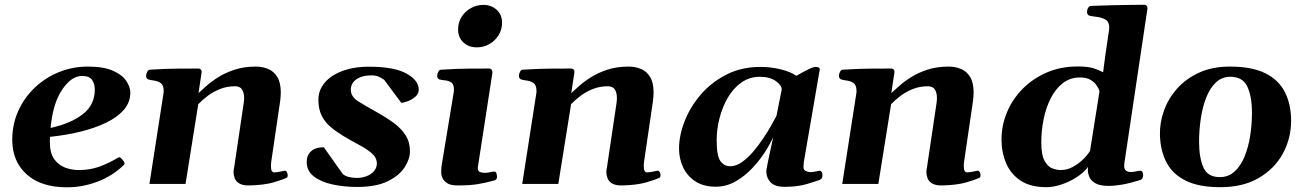

<svg xmlns="http://www.w3.org/2000/svg" viewBox="-20 -776 5508 810"><path d="M529.8 -385.3Q529.8 -344.2 502.4 -312.7Q475.1 -281.2 427.5 -258.3Q379.9 -235.4 319.1 -220.5Q258.3 -205.6 190.9 -198.7Q190.4 -193.4 190.4 -187.5Q190.4 -181.6 190.4 -175.8Q190.4 -130.4 208.7 -104.7Q227.1 -79.1 255.1 -68.8Q283.2 -58.6 312 -58.6Q357.9 -58.6 396.5 -72Q435.1 -85.4 476.6 -109.9Q478.5 -110.8 480.2 -111.8Q481.9 -112.8 483.9 -112.8Q487.8 -112.8 496.3 -103Q504.9 -93.3 504.9 -87.4Q504.9 -86.9 505.1 -86.4Q505.4 -85.9 505.4 -85.4Q505.4 -83.5 504.4 -82.3Q503.4 -81.1 502.4 -80.1Q455.6 -34.2 392.3 -10Q329.1 14.2 262.2 14.2Q153.3 14.2 92.5 -40.5Q31.7 -95.2 31.7 -186Q31.7 -252 57.1 -308.1Q82.5 -364.3 126.7 -406.2Q170.9 -448.2 228.5 -471.7Q286.1 -495.1 350.6 -495.1Q418 -495.1 457.3 -477.3Q496.6 -459.5 513.2 -433.8Q529.8 -408.2 529.8 -385.3ZM326.2 -455.6Q281.2 -455.6 242.2 -397.9Q203.1 -340.3 193.4 -236.3Q278.8 -254.9 329.3 -294.2Q379.9 -333.5 379.9 -398.4Q379.9 -421.4 368.7 -438.5Q357.4 -455.6 326.2 -455.6Z M1162.1 -351.1 1124.5 -95.2Q1123 -84.5 1123 -75.7Q1123 -61 1126.7 -54.9Q1130.4 -48.8 1136.7 -48.8Q1143.6 -48.8 1155.8 -50.8Q1168 -52.7 1177.2 -55.2Q1185.5 -57.6 1189.7 -51Q1193.8 -44.4 1193.8 -37.1Q1193.8 -28.3 1189.9 -26.4Q1170.4 -17.1 1132.8 -6.3Q1095.2 4.4 1035.6 6.3Q1005.4 7.3 990.2 -1.7Q975.1 -10.7 970.2 -24.2Q965.3 -37.6 965.3 -49.3Q965.3 -57.6 966.6 -63.5Q967.8 -69.3 967.8 -69.3L1008.3 -342.3Q1009.3 -347.7 1009.5 -353Q1009.8 -358.4 1009.8 -363.3Q1009.8 -385.3 1001 -398.7Q992.2 -412.1 971.2 -412.1Q937.5 -412.1 908.2 -400.4Q878.9 -388.7 855.7 -371.1Q832.5 -353.5 816.4 -336.4L762.7 0H610.4L669.4 -379.9Q670.4 -383.8 670.4 -387.2Q670.4 -390.6 670.4 -393.6Q670.4 -416.5 658.7 -425Q647 -433.6 631.6 -435.8Q616.2 -438 605.5 -440.9Q600.6 -443.4 598.1 -447.3Q595.7 -451.2 596.7 -460.4Q597.7 -466.3 601.6 -473.9Q605.5 -481.4 611.3 -481.9Q679.7 -486.3 734.4 -486.6Q789.1 -486.8 818.4 -486.8Q822.3 -486.8 827.1 -482.9Q832 -479 830.1 -467.3L817.4 -383.3Q829.1 -393.6 849.4 -412.1Q869.6 -430.7 899.7 -449.7Q929.7 -468.8 969.5 -481.9Q1009.3 -495.1 1059.6 -495.1Q1087.4 -495.1 1111.3 -485.1Q1135.3 -475.1 1149.9 -451.2Q1164.6 -427.2 1164.6 -385.3Q1164.6 -377.4 1163.8 -368.9Q1163.1 -360.4 1162.1 -351.1Z M1486.3 12.7Q1431.6 12.7 1383.1 2.2Q1334.5 -8.3 1304.2 -31.5Q1273.9 -54.7 1273.9 -93.3Q1273.9 -120.6 1292.2 -137.7Q1310.5 -154.8 1346.2 -154.8L1426.3 -41.5Q1436 -33.2 1452.1 -29.3Q1468.3 -25.4 1485.4 -25.4Q1507.8 -25.4 1527.1 -33Q1546.4 -40.5 1558.1 -54.4Q1569.8 -68.4 1569.8 -86.4Q1569.8 -110.8 1548.6 -129.2Q1527.3 -147.5 1495.1 -164.6Q1462.9 -181.6 1428.7 -202.1Q1398.9 -220.2 1375 -240.2Q1351.1 -260.3 1337.2 -287.8Q1323.2 -315.4 1323.2 -356Q1323.2 -385.3 1337.9 -410.4Q1352.5 -435.5 1380.4 -454.3Q1408.2 -473.1 1447.5 -483.9Q1486.8 -494.6 1536.1 -494.6Q1642.6 -494.6 1694.6 -465.8Q1746.6 -437 1746.6 -397.9Q1746.6 -380.4 1732.2 -367.9Q1717.8 -355.5 1700.2 -348.9Q1682.6 -342.3 1672.9 -342.3L1600.6 -439.5Q1588.9 -447.8 1576.7 -452.9Q1564.5 -458 1547.4 -458Q1519.5 -458 1500 -450.2Q1480.5 -442.4 1470.2 -429Q1460 -415.5 1460 -397.5Q1460 -367.7 1492.4 -347.7Q1524.9 -327.6 1571.3 -301.8Q1610.8 -279.8 1642.1 -256.6Q1673.3 -233.4 1691.4 -204.8Q1709.5 -176.3 1709.5 -137.2Q1709.5 -105.5 1687.3 -70.6Q1665 -35.6 1616 -11.5Q1566.9 12.7 1486.3 12.7Z M1909.2 6.3Q1880.9 6.3 1866.2 -3.4Q1851.6 -13.2 1846.4 -25.6Q1841.3 -38.1 1841.3 -46.9Q1841.3 -67.9 1844.2 -84.5L1893.6 -383.3Q1894.5 -387.7 1894.8 -391.4Q1895 -395 1895 -398.4Q1895 -420.4 1884 -428Q1873 -435.5 1858.6 -436.8Q1844.2 -438 1833.5 -440.9Q1828.6 -443.4 1826.2 -447.3Q1823.7 -451.2 1824.7 -460.4Q1825.7 -466.3 1829.6 -473.9Q1833.5 -481.4 1839.4 -481.9Q1907.7 -486.3 1961.9 -486.6Q2016.1 -486.8 2045.4 -486.8Q2049.3 -486.8 2053.5 -482.9Q2057.6 -479 2057.1 -467.3L1995.6 -68.4Q1995.6 -53.2 2005.1 -50Q2014.6 -46.9 2025.9 -46.9Q2036.6 -46.9 2048.1 -49.6Q2059.6 -52.2 2065.4 -52.2Q2072.3 -52.2 2074.5 -44.2Q2076.7 -36.1 2076.7 -29.3Q2076.7 -18.1 2064.9 -14.6Q2025.9 -3.9 1993.4 1.2Q1960.9 6.3 1909.2 6.3ZM1991.7 -576.2Q1957.5 -576.2 1935.1 -596.9Q1912.6 -617.7 1912.6 -651.4Q1912.6 -681.6 1927.5 -705.1Q1942.4 -728.5 1966.8 -741.9Q1991.2 -755.4 2018.6 -755.4Q2052.7 -755.4 2075.4 -734.6Q2098.1 -713.9 2098.1 -680.2Q2098.1 -650.9 2083.3 -627.2Q2068.4 -603.5 2044.2 -589.8Q2020 -576.2 1991.7 -576.2Z M2734.9 -351.1 2697.3 -95.2Q2695.8 -84.5 2695.8 -75.7Q2695.8 -61 2699.5 -54.9Q2703.1 -48.8 2709.5 -48.8Q2716.3 -48.8 2728.5 -50.8Q2740.7 -52.7 2750 -55.2Q2758.3 -57.6 2762.5 -51Q2766.6 -44.4 2766.6 -37.1Q2766.6 -28.3 2762.7 -26.4Q2743.2 -17.1 2705.6 -6.3Q2668 4.4 2608.4 6.3Q2578.1 7.3 2563 -1.7Q2547.9 -10.7 2543 -24.2Q2538.1 -37.6 2538.1 -49.3Q2538.1 -57.6 2539.3 -63.5Q2540.5 -69.3 2540.5 -69.3L2581.1 -342.3Q2582 -347.7 2582.3 -353Q2582.5 -358.4 2582.5 -363.3Q2582.5 -385.3 2573.7 -398.7Q2564.9 -412.1 2543.9 -412.1Q2510.3 -412.1 2481 -400.4Q2451.7 -388.7 2428.5 -371.1Q2405.3 -353.5 2389.2 -336.4L2335.4 0H2183.1L2242.2 -379.9Q2243.2 -383.8 2243.2 -387.2Q2243.2 -390.6 2243.2 -393.6Q2243.2 -416.5 2231.4 -425Q2219.7 -433.6 2204.3 -435.8Q2189 -438 2178.2 -440.9Q2173.3 -443.4 2170.9 -447.3Q2168.5 -451.2 2169.4 -460.4Q2170.4 -466.3 2174.3 -473.9Q2178.2 -481.4 2184.1 -481.9Q2252.4 -486.3 2307.1 -486.6Q2361.8 -486.8 2391.1 -486.8Q2395 -486.8 2399.9 -482.9Q2404.8 -479 2402.8 -467.3L2390.1 -383.3Q2401.9 -393.6 2422.1 -412.1Q2442.4 -430.7 2472.4 -449.7Q2502.4 -468.8 2542.2 -481.9Q2582 -495.1 2632.3 -495.1Q2660.2 -495.1 2684.1 -485.1Q2708 -475.1 2722.7 -451.2Q2737.3 -427.2 2737.3 -385.3Q2737.3 -377.4 2736.6 -368.9Q2735.8 -360.4 2734.9 -351.1Z M3001.5 11.7Q2950.7 12.2 2915.8 -9.5Q2880.9 -31.2 2862.8 -68.4Q2844.7 -105.5 2844.7 -149.4Q2844.7 -203.6 2867.9 -263.7Q2891.1 -323.7 2935.5 -376Q2980 -428.2 3043.7 -460.9Q3107.4 -493.7 3188.5 -493.7Q3231.9 -493.7 3273.9 -483.4Q3315.9 -473.1 3339.4 -456.1Q3369.1 -473.1 3390.1 -483.4Q3411.1 -493.7 3421.4 -493.7Q3428.2 -493.7 3433.3 -491.5Q3438.5 -489.3 3438.5 -483.4L3371.1 -92.3Q3369.6 -80.1 3369.6 -71.8Q3369.6 -58.1 3380.6 -54Q3391.6 -49.8 3397.9 -49.8Q3409.2 -49.8 3421.6 -52.7Q3434.1 -55.7 3436 -55.7Q3443.4 -55.7 3446.5 -50Q3449.7 -44.4 3449.7 -37.6Q3449.7 -25.4 3444.8 -21.5Q3439.9 -17.6 3437.5 -16.6Q3427.7 -13.2 3387.2 -0.5Q3346.7 12.2 3290 12.2Q3249 12.2 3231 -6.8Q3212.9 -25.9 3212.9 -54.2Q3212.9 -59.6 3216.8 -78.9Q3220.7 -98.1 3225.8 -122.3Q3231 -146.5 3235.6 -167.5Q3240.2 -188.5 3241.7 -197.3Q3229.5 -169.4 3206.8 -134Q3184.1 -98.6 3152.8 -65.7Q3121.6 -32.7 3083.3 -10.7Q3044.9 11.2 3001.5 11.7ZM3060.5 -74.7Q3085 -74.7 3109.9 -92Q3134.8 -109.4 3158 -136.7Q3181.2 -164.1 3200.9 -193.8Q3220.7 -223.6 3234.9 -249Q3249 -274.4 3255.9 -287.6L3277.8 -397.9Q3277.8 -417 3252.2 -434.6Q3226.6 -452.1 3186 -452.1Q3142.1 -452.1 3107.9 -428Q3073.7 -403.8 3050.5 -364Q3027.3 -324.2 3015.4 -277.1Q3003.4 -230 3003.4 -184.1Q3003.4 -118.2 3019.3 -96.4Q3035.2 -74.7 3060.5 -74.7Z M4085 -351.1 4047.4 -95.2Q4045.9 -84.5 4045.9 -75.7Q4045.9 -61 4049.6 -54.9Q4053.2 -48.8 4059.6 -48.8Q4066.4 -48.8 4078.6 -50.8Q4090.8 -52.7 4100.1 -55.2Q4108.4 -57.6 4112.5 -51Q4116.7 -44.4 4116.7 -37.1Q4116.7 -28.3 4112.8 -26.4Q4093.3 -17.1 4055.7 -6.3Q4018.1 4.4 3958.5 6.3Q3928.2 7.3 3913.1 -1.7Q3897.9 -10.7 3893.1 -24.2Q3888.2 -37.6 3888.2 -49.3Q3888.2 -57.6 3889.4 -63.5Q3890.6 -69.3 3890.6 -69.3L3931.2 -342.3Q3932.1 -347.7 3932.4 -353Q3932.6 -358.4 3932.6 -363.3Q3932.6 -385.3 3923.8 -398.7Q3915 -412.1 3894 -412.1Q3860.4 -412.1 3831.1 -400.4Q3801.8 -388.7 3778.6 -371.1Q3755.4 -353.5 3739.3 -336.4L3685.5 0H3533.2L3592.3 -379.9Q3593.3 -383.8 3593.3 -387.2Q3593.3 -390.6 3593.3 -393.6Q3593.3 -416.5 3581.5 -425Q3569.8 -433.6 3554.4 -435.8Q3539.1 -438 3528.3 -440.9Q3523.4 -443.4 3521 -447.3Q3518.6 -451.2 3519.5 -460.4Q3520.5 -466.3 3524.4 -473.9Q3528.3 -481.4 3534.2 -481.9Q3602.5 -486.3 3657.2 -486.6Q3711.9 -486.8 3741.2 -486.8Q3745.1 -486.8 3750 -482.9Q3754.9 -479 3752.9 -467.3L3740.2 -383.3Q3752 -393.6 3772.2 -412.1Q3792.5 -430.7 3822.5 -449.7Q3852.5 -468.8 3892.3 -481.9Q3932.1 -495.1 3982.4 -495.1Q4010.3 -495.1 4034.2 -485.1Q4058.1 -475.1 4072.8 -451.2Q4087.4 -427.2 4087.4 -385.3Q4087.4 -377.4 4086.7 -368.9Q4085.9 -360.4 4085 -351.1Z M4394.5 13.7Q4327.1 13.7 4285.4 -14.2Q4243.7 -42 4224.4 -87.9Q4205.1 -133.8 4205.1 -187Q4205.1 -247.1 4228.3 -302.5Q4251.5 -357.9 4294.4 -401.4Q4337.4 -444.8 4396.2 -470.2Q4455.1 -495.6 4526.4 -495.6Q4568.8 -495.6 4592.3 -488.3Q4615.7 -481 4633.8 -471.2L4642.6 -539.1L4658.7 -648.9Q4659.7 -656.7 4659.7 -659.2Q4659.7 -684.1 4643.6 -693.4Q4627.4 -702.6 4607.4 -704.8Q4587.4 -707 4575.2 -710Q4565.9 -714.4 4565.9 -725.6Q4565.9 -735.4 4570.6 -742.9Q4575.2 -750.5 4581.1 -751Q4625 -752.9 4670.4 -753.9Q4715.8 -754.9 4752.9 -755.4Q4790 -755.9 4808.6 -755.9Q4811 -755.9 4813.7 -754.6Q4816.4 -753.4 4818.6 -750.2Q4820.8 -747.1 4820.8 -741.2Q4820.8 -740.2 4820.8 -739Q4820.8 -737.8 4820.3 -736.3L4723.1 -85.4Q4722.7 -82.5 4722.7 -76.7Q4722.7 -61 4731 -55.7Q4739.3 -50.3 4750.5 -50.3Q4761.2 -50.3 4772.5 -53Q4783.7 -55.7 4790.5 -55.7Q4797.4 -55.7 4800 -49.8Q4802.7 -43.9 4802.7 -37.1Q4802.7 -31.7 4800 -25.4Q4797.4 -19 4790.5 -16.6Q4747.1 -2.9 4714.4 2.7Q4681.6 8.3 4657.7 8.3Q4619.6 8.3 4600.6 -3.2Q4581.5 -14.6 4575.4 -30.3Q4569.3 -45.9 4569.3 -59.1Q4569.3 -64.5 4570.3 -71.3Q4550.8 -46.4 4520 -27.1Q4489.3 -7.8 4456.1 2.9Q4422.9 13.7 4394.5 13.7ZM4454.6 -58.6Q4480.5 -58.6 4504.4 -71Q4528.3 -83.5 4547.9 -102.3Q4567.4 -121.1 4578.6 -139.6L4618.7 -391.6Q4615.2 -402.3 4606.2 -415.8Q4597.2 -429.2 4580.6 -439.2Q4564 -449.2 4536.6 -449.2Q4494.6 -449.2 4463.9 -425.3Q4433.1 -401.4 4412.8 -361.6Q4392.6 -321.8 4382.8 -273.4Q4373 -225.1 4373 -175.8Q4373 -121.6 4387.2 -96.7Q4401.4 -71.8 4420.7 -65.2Q4439.9 -58.6 4454.6 -58.6Z M4873.5 -205.6Q4872.1 -257.8 4890.4 -309.1Q4908.7 -360.4 4946 -402.3Q4983.4 -444.3 5039.1 -469.7Q5094.7 -495.1 5168.5 -495.1Q5262.2 -495.1 5318.8 -466.6Q5375.5 -438 5401.1 -386.5Q5426.8 -335 5426.8 -266.6Q5426.8 -191.9 5392.1 -128.2Q5357.4 -64.5 5290.8 -25.4Q5224.1 13.7 5127.9 13.7Q5038.1 13.7 4982.7 -13.7Q4927.2 -41 4901.4 -90.3Q4875.5 -139.6 4873.5 -205.6ZM5126 -28.8Q5162.6 -28.8 5188.5 -52.5Q5214.4 -76.2 5230.5 -115.5Q5246.6 -154.8 5254.2 -203.1Q5261.7 -251.5 5261.7 -300.8Q5261.7 -368.2 5242.4 -410.2Q5223.1 -452.1 5170.4 -452.1Q5134.8 -452.1 5109.6 -428.2Q5084.5 -404.3 5068.8 -364.5Q5053.2 -324.7 5045.9 -275.9Q5038.6 -227.1 5038.6 -177.7Q5038.6 -112.3 5056.4 -70.6Q5074.2 -28.8 5126 -28.8Z"/></svg>

Font: Gelasio
Style: Bold Italic
Weight: 700
Italic angle: -8.5°
Designer: Eben Sorkin
Foundry: Eben Sorkin
Version: Version 1.008